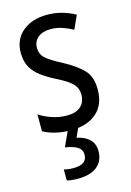

<svg xmlns="http://www.w3.org/2000/svg" viewBox="-120 -607 621 908"><g transform="rotate(-15 190.5 -153.5)"><path d="M345 -145Q345 -70 299.5 -30Q254 10 175 10Q131 10 97.5 1.5Q64 -7 39 -21V-104Q63 -87 99.5 -74.5Q136 -62 173 -62Q218 -62 241 -83Q264 -104 264 -141Q264 -172 243 -194Q222 -216 167 -243Q128 -263 99 -284.5Q70 -306 54 -334.5Q38 -363 38 -405Q38 -470 84 -508.5Q130 -547 204 -547Q242 -547 276 -537.5Q310 -528 341 -511L311 -445Q286 -459 259 -468Q232 -477 203 -477Q163 -477 140.5 -458Q118 -439 118 -408Q118 -376 140.5 -356Q163 -336 219 -307Q277 -276 311 -242Q345 -208 345 -145ZM273 138Q273 187 240 213.5Q207 240 146 240Q111 240 92 234V180Q112 186 138 186Q205 186 205 138Q205 112 183 99Q161 86 124 81L161 0H212L189 51Q228 59 250.5 80.5Q273 102 273 138Z"/></g></svg>

Font: Noto Sans Bengali UI Condensed
Style: Regular
Weight: 400
Width: 3
Designer: Jelle Bosma - Monotype Design Team
Foundry: Monotype Imaging Inc.
Version: Version 2.003; ttfautohint (v1.8.4.7-5d5b)